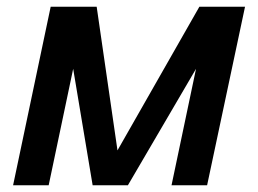

<svg xmlns="http://www.w3.org/2000/svg" viewBox="-20 -552 769 572"><path d="M19 0 131 -532H268L330 -104L574 -532H710L597 0H491L564 -347L361 0H256L198 -347L125 0Z"/></svg>

Font: Geist Medium
Style: Italic
Weight: 500
Italic angle: -12°
Designer: Basement.studio, Andrés Briganti, Mateo Zaragoza
Foundry: Basement.studio, Vercel, Andrés Briganti, Guido Ferreyra, Mateo Zaragoza
Version: Version 1.500; ttfautohint (v1.8.4.7-5d5b)